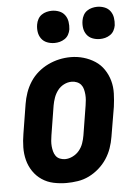

<svg xmlns="http://www.w3.org/2000/svg" viewBox="-54 -793 608 843"><g transform="rotate(-5 250.0 -371.5)"><path d="M205 8Q176 8 148 2Q120 -4 97 -19.5Q74 -35 58.5 -58Q43 -81 36 -108Q29 -135 29.5 -164.5Q30 -194 35 -223L56 -353Q60 -378 68.5 -402.5Q77 -427 91.5 -449.5Q106 -472 126.5 -489.5Q147 -507 171 -518.5Q195 -530 220 -535.5Q245 -541 271 -541Q300 -541 327.5 -533Q355 -525 378 -510Q401 -495 416.5 -472Q432 -449 439.5 -422Q447 -395 446 -365.5Q445 -336 441 -307L419 -177Q415 -152 406.5 -127.5Q398 -103 383.5 -81Q369 -59 348.5 -41Q328 -23 304.5 -11.5Q281 0 255.5 4Q230 8 205 8ZM208 -97Q225 -97 242 -105.5Q259 -114 270.5 -128Q282 -142 288 -159Q294 -176 297 -194L318 -324Q320 -336 321 -348Q322 -360 321 -372Q320 -384 317 -395.5Q314 -407 307 -415.5Q300 -424 289 -428.5Q278 -433 266 -433Q248 -433 231.5 -424.5Q215 -416 204 -401.5Q193 -387 187 -370Q181 -353 178 -336L157 -206Q155 -194 154 -182Q153 -170 154 -158.5Q155 -147 158 -135.5Q161 -124 167.5 -115Q174 -106 185 -101.5Q196 -97 208 -97ZM406 -609Q389 -609 373.5 -615Q358 -621 348.5 -634Q339 -647 336.5 -663.5Q334 -680 337 -697Q339 -709 345 -720Q351 -731 361 -738Q371 -745 383 -748Q395 -751 406 -751Q423 -751 438.5 -745Q454 -739 463.5 -726Q473 -713 475.5 -696.5Q478 -680 476 -663Q474 -651 468 -640Q462 -629 451.5 -622Q441 -615 429.5 -612Q418 -609 406 -609ZM206 -609Q189 -609 173.5 -615Q158 -621 148.5 -634Q139 -647 136.5 -663.5Q134 -680 137 -697Q139 -709 145 -720Q151 -731 161 -738Q171 -745 183 -748Q195 -751 206 -751Q223 -751 238.5 -745Q254 -739 263.5 -726Q273 -713 275.5 -696.5Q278 -680 276 -663Q274 -651 268 -640Q262 -629 251.5 -622Q241 -615 229.5 -612Q218 -609 206 -609Z"/></g></svg>

Font: Iosevka Curly Slab XBdObl
Style: Regular
Weight: 800
Italic angle: -9°
Monospace: yes
Designer: Belleve Invis
Foundry: Belleve Invis
Version: Version 11.1.0; ttfautohint (v1.8.3)